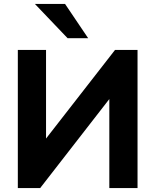

<svg xmlns="http://www.w3.org/2000/svg" viewBox="-20 -960 793 980"><path d="M71 0V-705H215V-222H191L567 -705H682V0H538V-484H561L185 0ZM325 -765 158 -940H312L430 -765Z"/></svg>

Font: Nunito Sans 12pt ExtraBold
Style: Regular
Weight: 800
Designer: Vernon Adams
Foundry: Vernon Adams
Version: Version 3.101;gftools[0.9.27]